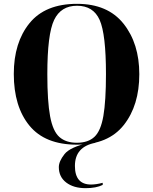

<svg xmlns="http://www.w3.org/2000/svg" viewBox="-20 -745 799 1002"><path d="M381 10Q545 10 626 -92.5Q707 -195 707 -358Q707 -518 624.5 -621.5Q542 -725 382 -725Q216 -725 134 -624Q52 -523 52 -359Q52 -189 133.5 -89.5Q215 10 381 10ZM381 0Q324 0 290 -30Q256 -60 241.5 -138Q227 -216 227 -358Q227 -567 262.5 -641Q298 -715 382 -715Q467 -715 500 -641Q533 -567 533 -358Q533 -218 519.5 -140Q506 -62 473 -31Q440 0 381 0ZM427 237Q482 237 516 220V209Q482 218 455 218Q371 218 371 121Q371 20 479 0H446Q346 22 316.5 59.5Q287 97 287 127Q287 178 325.5 207.5Q364 237 427 237Z"/></svg>

Font: Noto Serif Display SemiCondensed Extra
Style: Regular
Weight: 800
Width: 4
Designer: Monotype Design Team
Foundry: Monotype Imaging Inc.
Version: Version 1.900